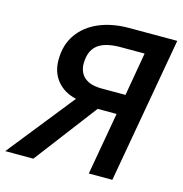

<svg xmlns="http://www.w3.org/2000/svg" viewBox="-139 -795 846 890"><g transform="rotate(15 284.0 -350.0)"><path d="M-35 0 219 -319Q161 -332 127.5 -372.5Q94 -413 94 -472Q94 -545 130 -596Q166 -647 228.5 -673.5Q291 -700 372 -700H603L479 0H366L419 -300H328L100 0ZM321 -396H436L472 -604H357Q281 -604 246 -575Q211 -546 211 -485Q211 -462 221.5 -441.5Q232 -421 256.5 -408.5Q281 -396 321 -396Z"/></g></svg>

Font: Rethink Sans SemiBold
Style: Italic
Weight: 600
Italic angle: -10°
Designer: The Rethink Sans project authors (Hans Thiessen). DM Sans designed by Colophon Foundry.
Foundry: Rethink Communications LLC
Version: Version 1.001